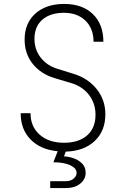

<svg xmlns="http://www.w3.org/2000/svg" viewBox="-20 -760 640 975"><path d="M235 195V160H315Q339 160 354 147Q369 134 369 118Q369 94 336.5 79Q304 64 251 64L273 8Q186 0 135.5 -51.5Q85 -103 85 -185H135Q135 -117 181.5 -76Q228 -35 305 -35Q380 -35 422.5 -72.5Q465 -110 465 -177Q465 -235 432 -278Q399 -321 342 -338L258 -363Q186 -385 145.5 -436.5Q105 -488 105 -559Q105 -642 159.5 -691Q214 -740 306 -740Q398 -740 451.5 -688.5Q505 -637 505 -548H455Q455 -615 414 -655Q373 -695 305 -695Q235 -695 195 -660Q155 -625 155 -563Q155 -509 186 -468.5Q217 -428 270 -411L354 -385Q428 -362 471.5 -307Q515 -252 515 -180Q515 -95 461 -44Q407 7 314 10L305 34Q329 35 354.5 44Q380 53 397.5 71Q415 89 415 118Q415 150 387.5 172.5Q360 195 315 195Z"/></svg>

Font: Tiny Thin
Style: Regular
Weight: 100
Monospace: yes
Designer: Philipp Nurullin, Konstantin Bulenkov
Foundry: JetBrains
Version: Version 2.251; ttfautohint (v1.8.4.7-5d5b)